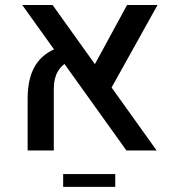

<svg xmlns="http://www.w3.org/2000/svg" viewBox="-20 -598 690 763"><path d="M482.4 0 68.4 -578.1H189L602.5 0ZM89.8 0V-204.6Q89.8 -287.6 120.1 -337.4Q150.4 -387.2 215.3 -410.6L255.9 -355.5Q193.8 -325.7 193.8 -246.1V0ZM606 -578.1 409.2 -224.6 338.4 -308.6 484.9 -578.1ZM231 144.5V93.8H438V144.5Z"/></svg>

Font: Heebo Medium
Style: Regular
Weight: 500
Designer: Oded Ezer
Foundry: Ezer Type House
Version: Version 3.100